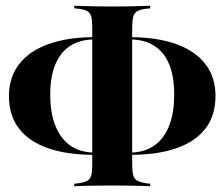

<svg xmlns="http://www.w3.org/2000/svg" viewBox="-20 -621 784 671"><path d="M434.7 -79.8V-87.9Q482.3 -87.9 516.9 -110.9Q551.6 -133.9 570.2 -179Q588.7 -224.2 588.7 -290.3Q588.7 -354 571 -396.8Q553.2 -439.5 518.5 -461.3Q483.9 -483.1 433.9 -483.1V-491.1Q528.2 -491.1 595.6 -466.9Q662.9 -442.7 698 -396.8Q733.1 -350.8 733.1 -285.5Q733.1 -217.7 698.4 -172.2Q663.7 -126.6 597.2 -103.2Q530.6 -79.8 434.7 -79.8ZM310.5 -79.8Q214.5 -79.8 147.6 -103.2Q80.6 -126.6 46 -172.2Q11.3 -217.7 11.3 -285.5Q11.3 -350.8 46.8 -396.8Q82.3 -442.7 149.2 -466.9Q216.1 -491.1 310.5 -491.1V-483.1Q260.5 -483.1 226.2 -461.3Q191.9 -439.5 173.8 -396.8Q155.6 -354 155.6 -290.3Q155.6 -224.2 174.6 -179Q193.5 -133.9 227.8 -110.9Q262.1 -87.9 310.5 -87.9ZM361.3 27.4Q335.5 27.4 312.1 27.8Q288.7 28.2 270.6 28.6Q252.4 29 239.5 29.8V21L254.8 19.4Q275 16.1 285.5 10.5Q296 4.8 299.2 -9.3Q302.4 -23.4 302.4 -48.4V-522.6Q302.4 -548.4 299.2 -562.1Q296 -575.8 285.5 -581.9Q275 -587.9 254.8 -590.3L239.5 -591.9V-600.8Q252.4 -600.8 270.6 -600Q288.7 -599.2 312.1 -598.8Q335.5 -598.4 361.3 -598.4H372.6H383.9Q410.5 -598.4 433.1 -598.8Q455.6 -599.2 474.2 -600Q492.7 -600.8 504.8 -600.8V-591.9L490.3 -590.3Q470.2 -587.9 459.7 -581.9Q449.2 -575.8 445.6 -562.1Q441.9 -548.4 441.9 -522.6V-48.4Q441.9 -23.4 445.6 -9.3Q449.2 4.8 459.7 10.5Q470.2 16.1 490.3 19.4L504.8 21V29.8Q492.7 29 474.2 28.6Q455.6 28.2 433.1 27.8Q410.5 27.4 383.9 27.4H372.6Z"/></svg>

Font: Playfair 144pt SemiCondensed ExtraBold
Style: Regular
Weight: 800
Width: 4
Designer: Claus Eggers Sørensen
Foundry: Claus Eggers Sørensen
Version: Version 2.203